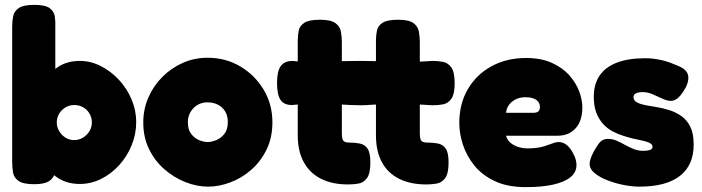

<svg xmlns="http://www.w3.org/2000/svg" viewBox="-20 -748 2882 788"><path d="M308 7Q259 7 223 -14.5Q187 -36 164 -72.5Q141 -109 130 -154.5Q119 -200 120 -249Q121 -297 132.5 -342Q144 -387 167 -422Q190 -457 225 -477.5Q260 -498 308 -498Q352 -498 393.5 -477Q435 -456 468 -420.5Q501 -385 520 -340Q539 -295 539 -247Q539 -197 520 -151Q501 -105 468.5 -69.5Q436 -34 394.5 -13.5Q353 7 308 7ZM284 -173Q304 -173 320.5 -183Q337 -193 347 -209.5Q357 -226 357 -245Q357 -265 347.5 -281.5Q338 -298 321.5 -307.5Q305 -317 285 -317Q265 -317 248.5 -307Q232 -297 222.5 -281Q213 -265 213 -245Q213 -226 223 -209.5Q233 -193 249 -183Q265 -173 284 -173ZM120 8Q75 8 56 -5.5Q37 -19 33.5 -40Q30 -61 30 -83V-638Q30 -661 34 -681.5Q38 -702 57 -715Q76 -728 121 -728Q166 -728 184 -714.5Q202 -701 205 -680Q208 -659 207 -637V-42Q200 -16 180.5 -4Q161 8 120 8Z M834 18Q788 18 741 -0.5Q694 -19 654.5 -53.5Q615 -88 591.5 -136.5Q568 -185 568 -245Q568 -300 589 -348Q610 -396 646.5 -432.5Q683 -469 730.5 -490Q778 -511 832 -511Q906 -511 966 -475.5Q1026 -440 1062 -380Q1098 -320 1098 -246Q1098 -183 1074 -134Q1050 -85 1011 -51Q972 -17 925.5 0.5Q879 18 834 18ZM832 -165Q847 -165 866.5 -172.5Q886 -180 900.5 -198Q915 -216 915 -247Q915 -272 904.5 -290Q894 -308 875 -318Q856 -328 831 -328Q809 -328 791 -317.5Q773 -307 762 -288.5Q751 -270 751 -246Q751 -216 765 -198Q779 -180 798 -172.5Q817 -165 832 -165Z M1409 9Q1343 9 1297 -14.5Q1251 -38 1226.5 -83Q1202 -128 1202 -192V-319L1178 -317Q1145 -317 1131 -338.5Q1117 -360 1117 -408Q1117 -455 1132 -476.5Q1147 -498 1181 -498L1202 -496V-580Q1202 -603 1206 -622.5Q1210 -642 1229 -654.5Q1248 -667 1293 -667Q1337 -667 1356 -653.5Q1375 -640 1379 -619Q1383 -598 1383 -576V-497Q1394 -497 1414.5 -497.5Q1435 -498 1456 -498Q1477 -498 1495 -497.5Q1513 -497 1523 -497V-580Q1523 -603 1527 -622.5Q1531 -642 1550 -654.5Q1569 -667 1614 -667Q1658 -667 1676.5 -653.5Q1695 -640 1699 -619Q1703 -598 1703 -576V-495L1756 -498Q1778 -498 1798.5 -494Q1819 -490 1832.5 -471Q1846 -452 1846 -406Q1846 -361 1832 -342Q1818 -323 1797.5 -319.5Q1777 -316 1755 -316L1703 -319V-201Q1703 -186 1705.5 -178Q1708 -170 1714 -166.5Q1720 -163 1730 -163Q1757 -163 1777.5 -159Q1798 -155 1809.5 -138Q1821 -121 1821 -81Q1821 -36 1807 -17Q1793 2 1772 5.5Q1751 9 1730 9Q1664 9 1617.5 -14.5Q1571 -38 1547 -83Q1523 -128 1523 -192V-319Q1516 -319 1504.5 -318Q1493 -317 1481 -316.5Q1469 -316 1458 -316Q1442 -316 1419 -317Q1396 -318 1383 -319V-201Q1383 -186 1385.5 -178Q1388 -170 1394 -166.5Q1400 -163 1410 -163Q1436 -163 1456.5 -159Q1477 -155 1488.5 -138Q1500 -121 1500 -81Q1500 -36 1486 -17Q1472 2 1451 5.5Q1430 9 1409 9Z M2138 20Q2063 20 2011 -4.5Q1959 -29 1927 -68.5Q1895 -108 1880 -154Q1865 -200 1865 -243Q1865 -322 1900 -382Q1935 -442 1997 -476Q2059 -510 2139 -510Q2201 -510 2245 -490Q2289 -470 2316.5 -439Q2344 -408 2357 -373Q2370 -338 2370 -308Q2370 -251 2342 -221Q2314 -191 2270 -191H2057Q2061 -175 2073.5 -163.5Q2086 -152 2105 -145.5Q2124 -139 2146 -139Q2168 -139 2185 -141.5Q2202 -144 2214.5 -148Q2227 -152 2237.5 -156Q2248 -160 2256.5 -162.5Q2265 -165 2273 -165Q2291 -165 2306 -153Q2321 -141 2333 -117Q2340 -104 2343 -92.5Q2346 -81 2346 -71Q2346 -41 2321.5 -21Q2297 -1 2251 9.5Q2205 20 2138 20ZM2057 -285H2169Q2183 -285 2189.5 -291Q2196 -297 2196 -309Q2196 -322 2188.5 -331Q2181 -340 2168 -344.5Q2155 -349 2137 -349Q2113 -349 2095 -339.5Q2077 -330 2067.5 -315.5Q2058 -301 2057 -285Z M2604 18Q2576 18 2541.5 11.5Q2507 5 2474.5 -7.5Q2442 -20 2421 -37Q2400 -54 2400 -76Q2400 -86 2404.5 -98.5Q2409 -111 2417 -126Q2425 -141 2437 -158Q2444 -168 2453.5 -173Q2463 -178 2476 -178Q2494 -178 2511 -170.5Q2528 -163 2545 -153.5Q2562 -144 2580.5 -136.5Q2599 -129 2620 -129Q2639 -129 2648.5 -133Q2658 -137 2658 -145Q2658 -153 2651.5 -158Q2645 -163 2633.5 -166.5Q2622 -170 2607 -173Q2592 -176 2575 -180Q2558 -184 2540 -190Q2517 -197 2495 -208.5Q2473 -220 2455.5 -239Q2438 -258 2427.5 -285Q2417 -312 2417 -351Q2417 -403 2441 -438Q2465 -473 2512 -491Q2559 -509 2628 -509Q2645 -509 2662 -507Q2679 -505 2696.5 -501Q2714 -497 2731.5 -490.5Q2749 -484 2767 -476Q2804 -460 2805 -431.5Q2806 -403 2784 -372Q2772 -353 2759.5 -343.5Q2747 -334 2734 -334Q2718 -334 2699 -343Q2680 -352 2659 -361Q2638 -370 2617 -370Q2605 -370 2596.5 -367.5Q2588 -365 2584 -360.5Q2580 -356 2580 -350Q2580 -339 2587.5 -332.5Q2595 -326 2607.5 -322Q2620 -318 2636.5 -315Q2653 -312 2672 -309Q2698 -305 2725.5 -296.5Q2753 -288 2776 -272Q2799 -256 2813 -228Q2827 -200 2827 -155Q2827 -70 2770.5 -26Q2714 18 2604 18Z"/></svg>

Font: Fredoka Light
Style: Regular
Weight: 300
Designer: Ben Nathan
Foundry: Milena B. Brandão, Ben Nathan
Version: Version 2.001